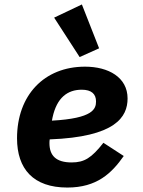

<svg xmlns="http://www.w3.org/2000/svg" viewBox="-20 -826 640 858"><path d="M280.9 12.1C413 12.1 479 -51.8 533 -128.9L442.1 -187.9C388.8 -120 356.9 -100.1 300.1 -100.1C230.1 -100.1 201 -131 201 -186.1C201 -191.1 201 -195 202.1 -203.1C496.1 -214.1 550.1 -302.9 550.1 -386C550.1 -480.8 464.1 -528.1 360.1 -528.1C176.8 -528.1 56.1 -399.9 56.1 -208.1C56.1 -71 128.9 12.1 280.9 12.1ZM212 -286.9 214.8 -301.1C234 -389.9 282 -425.1 345.2 -425.1C388.8 -425.1 409.1 -405.9 409.1 -372.9C409.1 -339.8 397 -296.9 212 -286.9ZM221.9 -747.2 335.9 -571 422.9 -610.1 345.9 -806.1Z"/></svg>

Font: Margiela Mono Italic Bold It
Style: Regular
Weight: 700
Designer: Mike Abbink, Paul van der Laan, Pieter van Rosmalen
Foundry: Bold Monday
Version: Version 2.003 2021